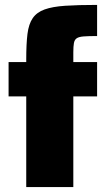

<svg xmlns="http://www.w3.org/2000/svg" viewBox="-20 -763 438 783"><path d="M87 0V-370H15V-510H87V-521Q87 -584 92 -624.5Q97 -665 113.5 -689Q130 -713 162 -724.5Q194 -736 246 -739.5Q298 -743 376 -743V-616Q341 -616 321.5 -614.5Q302 -613 293 -607Q284 -601 281.5 -587.5Q279 -574 279 -550V-510H376V-370H279V0Z"/></svg>

Font: Saira SemiCondensed Black
Style: Regular
Weight: 900
Width: 4
Designer: Hector Gatti with collaboration of the Omnibus-Type team
Foundry: Omnibus-Type
Version: Version 1.101